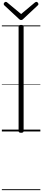

<svg xmlns="http://www.w3.org/2000/svg" viewBox="-20 -1414 454 2065"><path d="M207 14Q193 14 186.5 9.5Q180 5 180 -5V-1127Q180 -1137 186.5 -1141.5Q193 -1146 207 -1146Q220 -1146 227 -1141.5Q234 -1137 234 -1127V-5Q234 5 227.5 9.5Q221 14 207 14ZM371 -1394Q379 -1394 386 -1386.5Q393 -1379 393 -1370Q393 -1368 392.5 -1365Q392 -1362 388 -1358L232 -1212Q226 -1206 221 -1202.5Q216 -1199 207 -1199Q198 -1199 193 -1202.5Q188 -1206 182 -1212L25 -1358Q22 -1362 21 -1365.5Q20 -1369 20 -1371Q20 -1380 27.5 -1387Q35 -1394 43 -1394Q48 -1394 51.5 -1391.5Q55 -1389 59 -1386L207 -1263L354 -1386Q359 -1389 362.5 -1391.5Q366 -1394 371 -1394ZM0 621H414V631H0ZM0 -20H414V0H0ZM0 -505H414V-500H0ZM0 -1141H414V-1131H0Z"/></svg>

Font: Playwrite BR Guides
Style: Regular
Weight: 400
Designer: Veronika Burian, José Scaglione
Foundry: TypeTogether
Version: Version 1.003